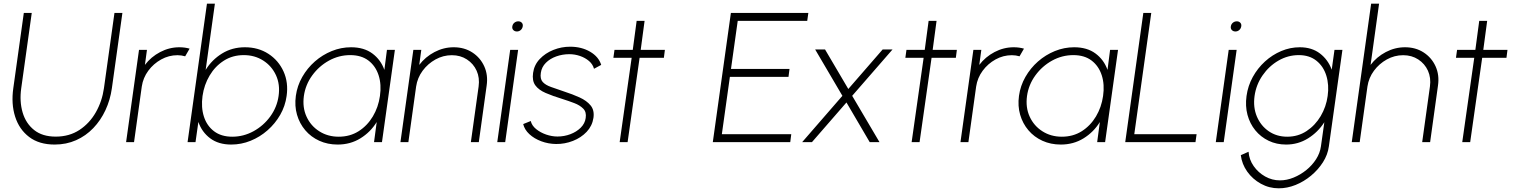

<svg xmlns="http://www.w3.org/2000/svg" viewBox="-20 -770 8194 1040"><path d="M276 13Q192 13 138 -28Q84 -69 62 -138.2Q40 -207.5 52 -292L109 -700H152L95 -292Q85 -220.5 102.5 -161Q120 -101.5 164.8 -65.8Q209.5 -30 282 -30Q355.5 -30 410.5 -66.2Q465.5 -102.5 499.2 -162Q533 -221.5 543 -292L600 -700H643L586 -292Q577 -228.5 551.2 -173.2Q525.5 -118 485.2 -76Q445 -34 392 -10.5Q339 13 276 13Z M663 0 733 -500H776L765 -418.5Q798 -462 847.5 -488Q897 -514 951.5 -514Q981 -514 1007 -506.5L983 -465Q962.5 -471 941.5 -471Q894.5 -471 853 -448Q811.5 -425 783.2 -386.8Q755 -348.5 748 -301.5L706 0Z M1306.5 -514Q1379 -514 1433.8 -478.5Q1488.5 -443 1515.8 -383Q1543 -323 1532.5 -250Q1525 -195.5 1497.8 -148Q1470.5 -100.5 1429.2 -64.2Q1388 -28 1337.5 -7.5Q1287 13 1232.5 13Q1163.5 13 1118.5 -20.8Q1073.5 -54.5 1054.5 -109.5L1039 0H996L1101 -750H1144L1094 -391.5Q1128 -446.5 1182.8 -480.2Q1237.5 -514 1306.5 -514ZM1238 -29.5Q1299 -29.5 1353.2 -59.2Q1407.5 -89 1444 -139.2Q1480.5 -189.5 1489 -250Q1498 -312.5 1474.8 -362.8Q1451.5 -413 1405.5 -442.2Q1359.5 -471.5 1300.5 -471.5Q1240 -471.5 1192.8 -441.5Q1145.5 -411.5 1115.5 -361Q1085.5 -310.5 1077 -250Q1068.5 -188.5 1084.5 -138.5Q1100.5 -88.5 1139.5 -59Q1178.5 -29.5 1238 -29.5Z M2076 -500H2119L2049 0H2006L2020.5 -109Q1987 -54.5 1932.5 -20.8Q1878 13 1809 13Q1754.5 13 1709.5 -7.5Q1664.5 -28 1633.5 -64.5Q1602.5 -101 1588.8 -148.5Q1575 -196 1582.5 -251Q1590 -305.5 1617.2 -353.2Q1644.5 -401 1685.5 -437Q1726.5 -473 1777 -493.5Q1827.5 -514 1881.5 -514Q1951.5 -514 1997 -480.2Q2042.5 -446.5 2062 -391.5ZM1814.5 -29.5Q1875.5 -29.5 1922.5 -59.2Q1969.5 -89 1999.5 -139.2Q2029.5 -189.5 2038 -250Q2047 -312 2030.8 -362.2Q2014.5 -412.5 1975.8 -442Q1937 -471.5 1877 -471.5Q1816 -471.5 1762 -441.8Q1708 -412 1671.2 -361.5Q1634.5 -311 1626 -250Q1617.5 -188 1640.5 -138Q1663.5 -88 1709.5 -58.8Q1755.5 -29.5 1814.5 -29.5Z M2616 -306 2573.5 0H2530.5L2572.5 -301.5Q2579 -348.5 2561.8 -386.8Q2544.5 -425 2509.2 -448Q2474 -471 2427.5 -471Q2380.5 -471 2339 -448Q2297.5 -425 2269.2 -386.8Q2241 -348.5 2234 -301.5L2192 0H2149L2219 -500H2262L2251 -418.5Q2284 -462 2333.5 -488Q2383 -514 2437.5 -514Q2495 -514 2538.2 -486Q2581.5 -458 2603 -410.8Q2624.5 -363.5 2616 -306Z M2743.5 -500H2786.5L2716.5 0H2673.5ZM2780 -599.5Q2768 -599.5 2760.5 -607.2Q2753 -615 2755 -627Q2757 -639.5 2766.2 -647Q2775.5 -654.5 2787.5 -654.5Q2799 -654.5 2806.2 -647Q2813.5 -639.5 2811.5 -627.5Q2809.5 -615 2800.5 -607.2Q2791.5 -599.5 2780 -599.5Z M2992 10Q2950 9.5 2911.8 -4.8Q2873.5 -19 2847.2 -43.5Q2821 -68 2814 -98L2855 -114.5Q2860.5 -90 2883.8 -71Q2907 -52 2938.2 -41.2Q2969.5 -30.5 2999.5 -30.5Q3036 -30.5 3069.2 -43Q3102.5 -55.5 3125.5 -78.2Q3148.5 -101 3152.5 -131Q3157.5 -163 3139.2 -181.5Q3121 -200 3090.8 -211.5Q3060.5 -223 3027.5 -233.5Q2973.5 -250 2935.5 -266.5Q2897.5 -283 2879.5 -308Q2861.5 -333 2867.5 -375Q2873.5 -418.5 2903.5 -450.2Q2933.5 -482 2977.2 -499.5Q3021 -517 3068 -517Q3130 -517 3176.5 -489.8Q3223 -462.5 3236.5 -418.5L3197.5 -397.5Q3191 -422 3170.5 -439.5Q3150 -457 3121.8 -466.8Q3093.5 -476.5 3064 -476.5Q3027 -476.5 2993.2 -464.5Q2959.5 -452.5 2936.8 -429.8Q2914 -407 2909.5 -375.5Q2904.5 -343 2919.5 -326.2Q2934.5 -309.5 2965 -298.8Q2995.5 -288 3036.5 -274Q3081.5 -259.5 3119.5 -242.2Q3157.5 -225 3179 -199Q3200.5 -173 3194.5 -131.5Q3188 -88 3157.8 -56Q3127.5 -24 3083.5 -6.8Q3039.5 10.5 2992 10Z M3576 -457H3444.5L3379.5 0H3336.5L3401.5 -457H3302.5L3308.5 -500H3407.5L3428.5 -657H3471.5L3450.5 -500H3581.5Z M3841 0 3939 -700H4358.5L4352.5 -657H3976L3939.5 -396.5H4256.5L4251 -353.5H3933.5L3890 -43H4266L4260.5 0Z M4325 0 4543 -251 4395.5 -502H4449L4575 -288L4761 -502H4814.5L4596 -251L4744 0H4691L4565 -215L4378 0Z M5157.5 -457H5026L4961 0H4918L4983 -457H4884L4890 -500H4989L5010 -657H5053L5032 -500H5163Z M5182.5 0 5252.5 -500H5295.5L5284.5 -418.5Q5317.5 -462 5367 -488Q5416.5 -514 5471 -514Q5500.5 -514 5526.5 -506.5L5502.5 -465Q5482 -471 5461 -471Q5414 -471 5372.5 -448Q5331 -425 5302.8 -386.8Q5274.5 -348.5 5267.5 -301.5L5225.5 0Z M5993 -500H6036L5966 0H5923L5937.5 -109Q5904 -54.5 5849.5 -20.8Q5795 13 5726 13Q5671.5 13 5626.5 -7.5Q5581.5 -28 5550.5 -64.5Q5519.5 -101 5505.8 -148.5Q5492 -196 5499.5 -251Q5507 -305.5 5534.2 -353.2Q5561.5 -401 5602.5 -437Q5643.5 -473 5694 -493.5Q5744.5 -514 5798.5 -514Q5868.5 -514 5914 -480.2Q5959.5 -446.5 5979 -391.5ZM5731.5 -29.5Q5792.5 -29.5 5839.5 -59.2Q5886.5 -89 5916.5 -139.2Q5946.5 -189.5 5955 -250Q5964 -312 5947.8 -362.2Q5931.5 -412.5 5892.8 -442Q5854 -471.5 5794 -471.5Q5733 -471.5 5679 -441.8Q5625 -412 5588.2 -361.5Q5551.5 -311 5543 -250Q5534.5 -188 5557.5 -138Q5580.5 -88 5626.5 -58.8Q5672.5 -29.5 5731.5 -29.5Z M6075 0 6173 -700H6216L6124 -43H6461.5L6455.5 0Z M6635.5 -500H6678.5L6608.5 0H6565.5ZM6672 -599.5Q6660 -599.5 6652.5 -607.2Q6645 -615 6647 -627Q6649 -639.5 6658.2 -647Q6667.5 -654.5 6679.5 -654.5Q6691 -654.5 6698.2 -647Q6705.5 -639.5 6703.5 -627.5Q6701.5 -615 6692.5 -607.2Q6683.5 -599.5 6672 -599.5Z M7208.5 -500H7251.5L7178 23Q7172 68 7146 108.8Q7120 149.5 7081.5 181.5Q7043 213.5 6997.8 231.8Q6952.5 250 6906.5 250Q6854.5 250 6809.8 225.2Q6765 200.5 6736 159.8Q6707 119 6701 70.5L6743 52Q6746 94.5 6770.8 129.8Q6795.5 165 6833 186Q6870.5 207 6913 207Q6950 207 6987.2 191.8Q7024.5 176.5 7056.2 150.8Q7088 125 7109 92Q7130 59 7135 23L7153.5 -108Q7119 -54 7065.2 -20.5Q7011.5 13 6946.5 13Q6894.5 13 6851.8 -7.5Q6809 -28 6779.5 -64.2Q6750 -100.5 6737.2 -148Q6724.5 -195.5 6732 -250Q6739.5 -305 6765.8 -352.8Q6792 -400.5 6831.8 -436.8Q6871.5 -473 6920 -493.5Q6968.5 -514 7020.5 -514Q7085.5 -514 7129.5 -480.5Q7173.5 -447 7193.5 -392.5ZM6952.5 -29.5Q7011 -29.5 7057.5 -60.2Q7104 -91 7133.8 -141.2Q7163.5 -191.5 7171.5 -250Q7180 -310 7164.2 -360.5Q7148.5 -411 7110.5 -441.2Q7072.5 -471.5 7015 -471.5Q6956.5 -471.5 6905 -441.8Q6853.5 -412 6818.8 -361.5Q6784 -311 6775.5 -250Q6767 -188.5 6788.2 -138.5Q6809.5 -88.5 6852.5 -59Q6895.5 -29.5 6952.5 -29.5Z M7769 -306 7726.5 0H7683.5L7725.5 -301.5Q7732 -348.5 7714.8 -386.8Q7697.5 -425 7662.2 -448Q7627 -471 7580.5 -471Q7533.5 -471 7492 -448Q7450.5 -425 7422.2 -386.8Q7394 -348.5 7387 -301.5L7345 0H7302L7407 -750H7450L7404 -418.5Q7437 -462 7486.5 -488Q7536 -514 7590.5 -514Q7648 -514 7691.2 -486Q7734.5 -458 7756 -410.8Q7777.5 -363.5 7769 -306Z M8140 -457H8008.5L7943.5 0H7900.5L7965.5 -457H7866.5L7872.5 -500H7971.5L7992.5 -657H8035.5L8014.5 -500H8145.5Z"/></svg>

Font: Urbanist ExtraLight
Style: Italic
Weight: 250
Version: Version 1.303